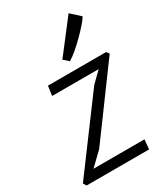

<svg xmlns="http://www.w3.org/2000/svg" viewBox="-204 -921 878 1010"><g transform="rotate(-30 235.0 -416.0)"><path d="M265.1 -609.9 234.4 -636.7 384.8 -832 440.9 -781.2Q425.3 -753.9 366 -694.3Q306.6 -634.8 265.1 -609.9ZM92.3 -498.5 100.6 -556.6H453.6L466.3 -540.5L167 -132.8L89.4 -58.1H398.9L393.6 0H14.6L15.1 -2L13.2 -1L2.4 -19L313 -437.5L375 -498.5Z"/></g></svg>

Font: HaufeMerriweatherSansLt
Style: Italic
Weight: 300
Designer: Eben Sorkin ( eben@eyebytes.com )
Foundry: Eben Sorkin
Version: Version 1.56